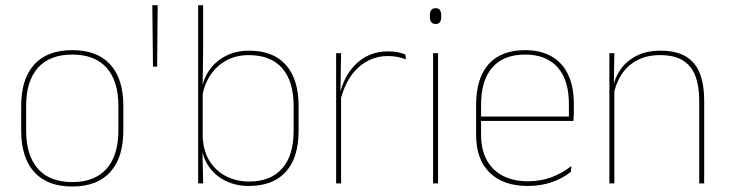

<svg xmlns="http://www.w3.org/2000/svg" viewBox="-20 -684 2720 716"><path d="M249.5 11.5Q156 11.5 107.5 -42.5Q59 -96.5 59 -197.5V-289Q59 -390 107.8 -443.5Q156.5 -497 249.5 -497Q342.5 -497 391.2 -443.5Q440 -390 440 -289V-197.5Q440 -96.5 391.2 -42.5Q342.5 11.5 249.5 11.5ZM249.5 -5Q333 -5 377.2 -54.5Q421.5 -104 421.5 -197.5V-289Q421.5 -382 377.5 -431.2Q333.5 -480.5 249.5 -480.5Q165.5 -480.5 121.5 -431.2Q77.5 -382 77.5 -289V-197.5Q77.5 -104 121.5 -54.5Q165.5 -5 249.5 -5Z M566 -435.5H550.5L548 -664.5H568Z M908 9.5Q858 9.5 818.2 -11Q778.5 -31.5 755 -68.5Q731.5 -105.5 731 -155.5H725L736 -172Q739 -117.5 763.2 -80.8Q787.5 -44 825.8 -25.5Q864 -7 909 -7Q989 -7 1032 -55.5Q1075 -104 1075 -196V-288.5Q1075 -381 1032.2 -429.8Q989.5 -478.5 907.5 -478.5Q861.5 -478.5 825 -459Q788.5 -439.5 765 -404.5Q741.5 -369.5 734 -323L725 -341.5H730.5Q735.5 -384 758.2 -418.8Q781 -453.5 819.5 -474.2Q858 -495 909.5 -495Q999 -495 1046.2 -441.8Q1093.5 -388.5 1093.5 -288.5V-196Q1093.5 -96 1045.8 -43.2Q998 9.5 908 9.5ZM719 0V-664.5H737.5V-494.5L735.5 -356L736 -346.5V-138L735 -130.5L737.5 0Z M1249 -308.5 1239.5 -320.5 1245 -325Q1261.5 -402 1309.5 -447.2Q1357.5 -492.5 1427.5 -492.5Q1448.5 -492.5 1464.8 -489Q1481 -485.5 1492 -480.5L1493.5 -462.5Q1480.5 -468 1463.5 -471.5Q1446.5 -475 1426 -475Q1364.5 -475 1317.2 -433.2Q1270 -391.5 1249 -308.5ZM1233.5 0V-485.5H1252L1249.5 -335L1252 -332.5V0Z M1595 0V-485.5H1613.5V0ZM1604.5 -594.5Q1594 -594.5 1588.5 -601.2Q1583 -608 1583 -622V-626.5Q1583 -640 1588.5 -646.8Q1594 -653.5 1604.5 -653.5Q1615 -653.5 1620.2 -646.8Q1625.5 -640 1625.5 -626.5V-622Q1625.5 -608 1620.2 -601.2Q1615 -594.5 1604.5 -594.5Z M1948 9.5Q1856.5 9.5 1806 -40.2Q1755.5 -90 1755.5 -180.5V-292.5Q1755.5 -392.5 1802.2 -444.8Q1849 -497 1938 -497Q1996.5 -497 2037.2 -473.5Q2078 -450 2099 -405.2Q2120 -360.5 2120 -296.5V-279.5Q2120 -268.5 2119.8 -257.5Q2119.5 -246.5 2118.5 -233H2101.5Q2101.5 -250.5 2101.5 -266.5Q2101.5 -282.5 2101.5 -296Q2101.5 -355.5 2082.8 -396.5Q2064 -437.5 2027.5 -459Q1991 -480.5 1938 -480.5Q1858 -480.5 1816 -432.5Q1774 -384.5 1774 -292.5V-243.5V-239.5V-181Q1774 -140 1785.8 -108Q1797.5 -76 1820 -53.8Q1842.5 -31.5 1875 -19.8Q1907.5 -8 1948.5 -8Q1996 -8 2036 -22.8Q2076 -37.5 2111 -65L2108.5 -43Q2079 -19 2038 -4.8Q1997 9.5 1948 9.5ZM1764 -233V-249.5H2112V-233Z M2587.5 0V-310Q2587.5 -363 2573.2 -400.5Q2559 -438 2527 -458.2Q2495 -478.5 2441.5 -478.5Q2392 -478.5 2355.2 -458.8Q2318.5 -439 2296.5 -404.2Q2274.5 -369.5 2267.5 -325L2258.5 -344H2264Q2268.5 -385 2290.2 -419.2Q2312 -453.5 2350.5 -474.2Q2389 -495 2442.5 -495Q2503 -495 2538.8 -472.8Q2574.5 -450.5 2590.2 -409.2Q2606 -368 2606 -311V0ZM2252.5 0V-485.5H2271L2269 -358.5H2271V0Z"/></svg>

Font: Anek Latin Thin
Style: Regular
Weight: 250
Designer: Yesha Goshar
Foundry: Ek Type
Version: Version 1.003